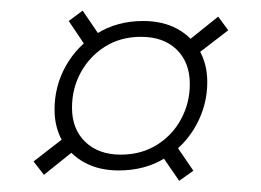

<svg xmlns="http://www.w3.org/2000/svg" viewBox="-20 -400 478 352"><path d="M106 -361.5 131.5 -380.5 168 -327 142 -308ZM380 -369.5 398.5 -344.5 334 -295 317 -319ZM334.5 -87 308.5 -68.5 272 -121.5 298 -140.5ZM41.5 -104 106 -154 123.5 -130 60.5 -79.5ZM242.5 -361.5Q278.5 -361.5 304.8 -347.2Q331 -333 345.5 -307.8Q360 -282.5 360 -249.5Q360 -207.5 339.5 -170.2Q319 -133 282.5 -110.2Q246 -87.5 197.5 -87.5Q162 -87.5 135.5 -101.8Q109 -116 94.5 -141.2Q80 -166.5 80 -199Q80 -242 100.5 -278.8Q121 -315.5 157.8 -338.5Q194.5 -361.5 242.5 -361.5ZM201.5 -116.5Q239 -116.5 267.8 -134.5Q296.5 -152.5 312.2 -182Q328 -211.5 328 -246Q328 -285.5 304 -309Q280 -332.5 238.5 -332.5Q201 -332.5 172.5 -314.5Q144 -296.5 128 -267Q112 -237.5 112 -202.5Q112 -163.5 136.2 -140Q160.5 -116.5 201.5 -116.5Z"/></svg>

Font: Newsreader 16pt 16pt Light
Style: Italic
Weight: 300
Italic angle: -17°
Version: Version 1.003